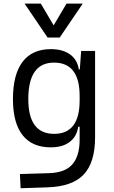

<svg xmlns="http://www.w3.org/2000/svg" viewBox="-20 -796 626 1050"><path d="M92.8 233.4 88.9 155.8 250 150.9Q336.4 147.9 375.7 102.8Q415 57.6 415.5 -30.3V-103H407.7Q400.4 -50.3 361.8 -20.3Q323.2 9.8 257.3 9.8Q155.8 9.8 103.3 -57.1Q50.8 -124 50.8 -253.9Q50.8 -388.7 103.5 -458Q156.2 -527.3 258.3 -527.3Q323.2 -527.3 363 -498.5Q402.8 -469.7 411.1 -416.5H416.5L423.8 -517.6H500V-45.9Q500 92.3 438 158.2Q376 224.1 240.2 228.5ZM415.5 -271.5Q415.5 -453.6 275.4 -453.6Q134.8 -453.6 134.8 -253.9Q134.8 -64 275.9 -64Q415.5 -64 415.5 -246.1ZM240.2 -590.8 114.3 -776.4H203.1L273.4 -657.2L343.8 -776.4H432.6L306.6 -590.8Z"/></svg>

Font: CaskaydiaMono NF SemiLight
Style: Regular
Weight: 350
Designer: Aaron Bell
Foundry: Saja Typeworks
Version: Version 2111.001; ttfautohint (v1.8.4);Nerd Fonts 3.1.1